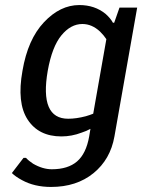

<svg xmlns="http://www.w3.org/2000/svg" viewBox="-20 -530 575 760"><path d="M182 210Q116 210 67 183Q41 169 27 155L73 95H83Q94 107 111 118Q149 140 185 140Q249 140 285 109Q321 78 333 10L338 -20Q322 -11 303 -5Q264 10 223 10Q133 10 89.5 -56.5Q46 -123 69 -250Q90 -374 154 -442Q218 -510 294 -510Q355 -510 398 -475Q418 -457 427 -440H432L453 -500H523L433 10Q417 101 350 155.5Q283 210 182 210ZM250 -60Q282 -60 320 -70Q337 -75 349 -80L401 -375Q392 -389 376 -405Q344 -435 306 -435Q260 -435 223 -390Q186 -345 169 -250Q136 -60 250 -60Z"/></svg>

Font: Scada
Style: Italic
Weight: 400
Italic angle: -10°
Designer: Jovanny Lemonad
Foundry: Jovanny Lemonad
Version: Version 4.100;PS 004.100;hotconv 1.0.88;makeotf.lib2.5.64775